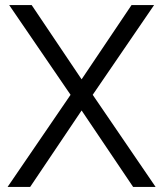

<svg xmlns="http://www.w3.org/2000/svg" viewBox="-20 -740 646 760"><path d="M10 0 259.3 -364.7 16.3 -720H105.3L303 -426L500.7 -720H590L347 -364.7L596 0H507L303 -302.7L99.3 0Z"/></svg>

Font: Hauora
Style: Regular
Weight: 400
Designer: Wayne Shih
Foundry: WCYS
Version: Version 1.001